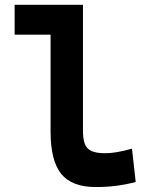

<svg xmlns="http://www.w3.org/2000/svg" viewBox="-20 -752 626 782"><path d="M370.1 9.8Q272.5 9.8 229.2 -43.9Q186 -97.7 186 -215.8V-732.4H317.9V-220.7Q317.9 -188.5 324.7 -168Q331.5 -147.5 351.1 -137.7Q370.6 -127.9 409.2 -127.9Q452.1 -127.9 517.6 -146.5L532.7 -10.7Q491.2 0 452.6 4.9Q414.1 9.8 370.1 9.8ZM39.6 -610.8V-732.4H194.8V-610.8Z"/></svg>

Font: Cascadia Mono
Style: Regular
Weight: 400
Monospace: yes
Designer: Aaron Bell
Foundry: Saja Typeworks
Version: Version 2404.023